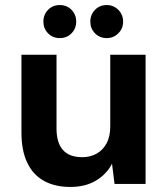

<svg xmlns="http://www.w3.org/2000/svg" viewBox="-20 -729 664 761"><path d="M259 12Q197 12 153.5 -12.5Q110 -37 87.5 -85Q65 -133 65 -204V-512H204V-220Q204 -163 229.5 -134.5Q255 -106 306 -106Q338 -106 363 -120Q388 -134 402.5 -161Q417 -188 417 -228V-512H557V0H434L424 -80Q402 -38 360 -13Q318 12 259 12ZM217 -578Q189 -578 170.5 -597Q152 -616 152 -643Q152 -671 170.5 -690Q189 -709 217 -709Q245 -709 263.5 -690Q282 -671 282 -643Q282 -616 263.5 -597Q245 -578 217 -578ZM403 -578Q375 -578 356.5 -597Q338 -616 338 -643Q338 -671 356.5 -690Q375 -709 403 -709Q430 -709 449 -690Q468 -671 468 -643Q468 -616 449 -597Q430 -578 403 -578Z"/></svg>

Font: DM Sans 12pt ExtraBold
Style: Regular
Weight: 800
Version: Version 4.004;gftools[0.9.30]